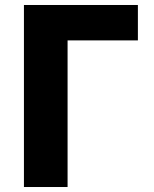

<svg xmlns="http://www.w3.org/2000/svg" viewBox="-20 -750 619 770"><path d="M251 -588V0H76V-730H533V-588Z"/></svg>

Font: Mplus 1p ExtraBold
Style: Regular
Weight: 800
Version: Version 1.061